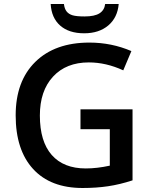

<svg xmlns="http://www.w3.org/2000/svg" viewBox="-20 -939 766 969"><path d="M386.2 -387.2H648.9V-28.8Q584.5 -7.8 525.1 1Q465.8 9.8 397 9.8Q234.9 9.8 147 -86.2Q59.1 -182.1 59.1 -356.9Q59.1 -529.3 158.2 -626.7Q257.3 -724.1 431.2 -724.1Q543 -724.1 643.1 -681.2L602.1 -584Q515.1 -624 428.2 -624Q314 -624 247.6 -552.2Q181.2 -480.5 181.2 -356Q181.2 -225.1 241 -157Q300.8 -88.9 413.1 -88.9Q469.7 -88.9 534.2 -103V-287.1H386.2ZM404.8 -771Q328.1 -771 283.9 -809.8Q239.7 -848.6 235.8 -918.9H302.7Q305.2 -895.5 315.9 -881.6Q326.7 -867.7 346.4 -861.8Q366.2 -856 406.7 -856Q458 -856 482.7 -872.1Q507.3 -888.2 510.7 -918.9H579.1Q573.2 -850.1 526.4 -810.5Q479.5 -771 404.8 -771Z"/></svg>

Font: JBL Sans
Style: Semibold
Weight: 600
Version: Version 1.10